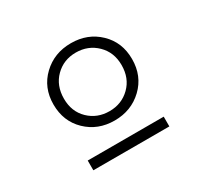

<svg xmlns="http://www.w3.org/2000/svg" viewBox="-112 -839 839 799"><g transform="rotate(-30 307.0 -439.5)"><path d="M119.1 -506.8Q119.1 -587.4 173.8 -639.6Q228.5 -691.9 309.1 -691.9Q389.2 -691.9 443.1 -640.1Q497.1 -588.4 497.1 -507.8Q497.1 -426.3 442.1 -374Q387.2 -321.8 307.1 -321.8Q227.1 -321.8 173.1 -373.8Q119.1 -425.8 119.1 -506.8ZM308.1 -366.2Q366.7 -366.2 406.7 -405.5Q446.8 -444.8 446.8 -507.8Q446.8 -569.3 406.5 -608.6Q366.2 -647.9 307.1 -647.9Q248.5 -647.9 208.7 -608.4Q168.9 -568.8 168.9 -505.9Q168.9 -443.8 209 -405Q249 -366.2 308.1 -366.2ZM126 -233.9H491.2V-187H126Z"/></g></svg>

Font: IntelOne Mono Light
Style: Regular
Weight: 300
Designer: Fred Shallcrass
Foundry: Frere-Jones Type LLC
Version: Version 1.200;hotconv 1.1.0;makeotfexe 2.6.0;FJTRelease1.2